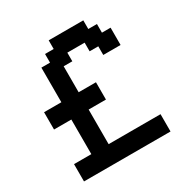

<svg xmlns="http://www.w3.org/2000/svg" viewBox="-162 -830 924 961"><g transform="rotate(-30 300.0 -350.0)"><path d="M50 0H550V-100H250V-300H350V-400H250V-550H300V-600H400V-550H450V-500H550V-600H500V-650H450V-700H250V-650H200V-600H150V-400H50V-300H150V-100H50Z"/></g></svg>

Font: Matrix Sans Video
Style: Regular
Weight: 400
Designer: Brad Neil
Version: Version 1.100